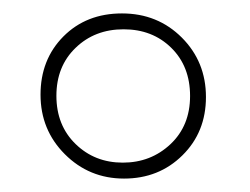

<svg xmlns="http://www.w3.org/2000/svg" viewBox="-20 -467 377 289"><path d="M266.1 -322.5Q266.1 -367.2 237.8 -395Q209.5 -422.9 166 -422.9Q122.6 -422.9 93.8 -395Q64.9 -367.2 64.9 -322.8Q64.9 -278.3 93.8 -250.2Q122.6 -222.2 164.8 -222.2Q207 -222.2 236.6 -250Q266.1 -277.8 266.1 -322.5ZM290 -321Q290 -268.1 254.6 -233.2Q219.2 -198.2 166.7 -198.2Q114.3 -198.2 77.6 -234.9Q41 -271.5 41 -324.5Q41 -377.4 75.4 -412.1Q109.9 -446.8 163.6 -446.8Q217.3 -446.8 253.7 -410.4Q290 -374 290 -321Z"/></svg>

Font: Yantramanav Thin
Style: Regular
Weight: 250
Version: Version 1.001;PS 1.0;hotconv 1.0.72;makeotf.lib2.5.5900; ttf